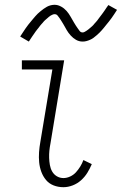

<svg xmlns="http://www.w3.org/2000/svg" viewBox="-20 -771 507 799"><path d="M244 8Q222 8 203 0.5Q184 -7 171.5 -22Q159 -37 152 -56Q145 -75 143 -95.5Q141 -116 142.5 -137.5Q144 -159 148 -181L198 -482H71V-520H247L190 -174Q187 -159 185.5 -144Q184 -129 184.5 -114Q185 -99 187.5 -84.5Q190 -70 197 -57.5Q204 -45 216.5 -37.5Q229 -30 244 -30Q258 -30 272 -36.5Q286 -43 296 -54Q306 -65 314 -78Q322 -91 327 -105L362 -88Q354 -69 343.5 -52Q333 -35 317.5 -21Q302 -7 282.5 0.5Q263 8 244 8ZM324 -598Q316 -598 309 -600Q302 -602 296 -605.5Q290 -609 284.5 -613.5Q279 -618 274 -623.5Q269 -629 265 -634.5Q261 -640 257.5 -646Q254 -652 250.5 -658.5Q247 -665 243 -671.5Q239 -678 235 -684.5Q231 -691 227.5 -696Q224 -701 219.5 -706.5Q215 -712 207 -712Q203 -712 198.5 -710Q194 -708 190.5 -706Q187 -704 183 -700.5Q179 -697 174.5 -693Q170 -689 167.5 -687Q165 -685 162.5 -682Q160 -679 157.5 -676Q155 -673 152 -670Q149 -667 146.5 -663.5Q144 -660 141 -656Q138 -652 134.5 -648Q131 -644 128 -639.5Q125 -635 121.5 -630Q118 -625 114.5 -620Q111 -615 107.5 -609.5Q104 -604 100 -598L64 -619Q70 -628 75.5 -636.5Q81 -645 86.5 -653Q92 -661 97.5 -668Q103 -675 108.5 -681.5Q114 -688 118.5 -693.5Q123 -699 127.5 -704Q132 -709 137 -714Q142 -719 149 -724.5Q156 -730 162 -734.5Q168 -739 175.5 -743Q183 -747 191 -749Q199 -751 207 -751Q215 -751 221.5 -749Q228 -747 234.5 -743.5Q241 -740 246.5 -735.5Q252 -731 257 -725.5Q262 -720 266 -714Q270 -708 273.5 -702Q277 -696 280.5 -690Q284 -684 288 -677Q292 -670 296 -664Q300 -658 303.5 -653Q307 -648 311.5 -642Q316 -636 324 -636Q328 -636 332.5 -638.5Q337 -641 340 -643Q343 -645 347 -648Q351 -651 356 -655.5Q361 -660 363.5 -662Q366 -664 368.5 -667Q371 -670 373 -672.5Q375 -675 378.5 -678.5Q382 -682 384.5 -685.5Q387 -689 390 -693Q393 -697 396 -701Q399 -705 402.5 -709.5Q406 -714 409.5 -719Q413 -724 416.5 -729Q420 -734 423.5 -739.5Q427 -745 431 -750L467 -730Q461 -720 455 -711.5Q449 -703 444 -695.5Q439 -688 433 -681Q427 -674 422 -667.5Q417 -661 412 -655Q407 -649 402.5 -644Q398 -639 393.5 -634.5Q389 -630 382 -624Q375 -618 369 -613.5Q363 -609 355 -605.5Q347 -602 339.5 -600Q332 -598 324 -598Z"/></svg>

Font: Iosevka Etoile Extralight
Style: Italic
Weight: 200
Italic angle: -9°
Designer: Belleve Invis
Foundry: Belleve Invis
Version: Version 22.1.2; ttfautohint (v1.8.4)